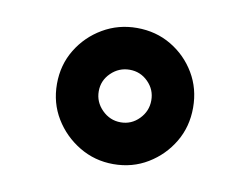

<svg xmlns="http://www.w3.org/2000/svg" viewBox="-48 -778 595 457"><g transform="rotate(10 249.5 -549.5)"><path d="M250 -613Q224 -613 205 -594.5Q186 -576 186 -550Q186 -524 205 -505Q224 -486 250 -486Q276 -486 294.5 -505Q313 -524 313 -550Q313 -576 294.5 -594.5Q276 -613 250 -613ZM250 -714Q296 -714 333 -692Q370 -670 392 -633Q414 -596 414 -550Q414 -504 392 -467Q370 -430 333 -407.5Q296 -385 250 -385Q205 -385 167.5 -407.5Q130 -430 107.5 -467Q85 -504 85 -550Q85 -596 107.5 -633Q130 -670 167.5 -692Q205 -714 250 -714Z"/></g></svg>

Font: Noto Sans Duployan
Style: Bold
Weight: 700
Designer: David Corbett
Foundry: David Corbett
Version: Version 3.001